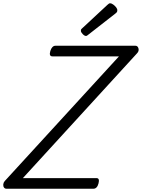

<svg xmlns="http://www.w3.org/2000/svg" viewBox="-77 -1155 869 1175"><path d="M-38 0Q-47 0 -52.5 -7.5Q-58 -15 -57 -26.5Q-56 -38 -48 -47L651 -810H244Q233 -810 229.5 -818Q226 -826 231 -843Q236 -859 244 -867Q252 -875 262 -875H752Q766 -875 770.5 -858.5Q775 -842 761 -828L63 -65H513Q524 -65 527 -57Q530 -49 526 -33Q522 -17 514 -8.5Q506 0 495 0ZM449 -935Q440 -935 429 -946.5Q418 -958 418 -966Q418 -969 418.5 -972.5Q419 -976 425 -981L580 -1125Q585 -1129 588.5 -1132Q592 -1135 597 -1135Q605 -1135 615.5 -1127.5Q626 -1120 633.5 -1110.5Q641 -1101 641 -1092Q641 -1087 639.5 -1083Q638 -1079 629 -1072L465 -944Q460 -940 456.5 -937.5Q453 -935 449 -935Z"/></svg>

Font: Playwrite DK Loopet Light
Style: Regular
Weight: 300
Version: Version 1.003